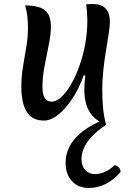

<svg xmlns="http://www.w3.org/2000/svg" viewBox="-20 -599 646 954"><path d="M507 21Q464 4 440.5 -22.5Q417 -49 408 -82.5Q399 -116 399 -156Q399 -172 400.5 -188.5Q402 -205 404 -223L396 -225Q373 -159 339 -108Q305 -57 268.5 -28.5Q232 0 200 0Q155 0 130.5 -22.5Q106 -45 96 -82.5Q86 -120 86 -166Q86 -219 94.5 -269.5Q103 -320 111 -368Q119 -416 119 -462Q119 -490 116 -517Q113 -544 105 -572Q143 -572 171.5 -564Q200 -556 216.5 -533.5Q233 -511 233 -465Q233 -429 222.5 -377.5Q212 -326 201.5 -271Q191 -216 191 -168Q191 -131 202 -112.5Q213 -94 237 -94Q260 -94 285 -117Q310 -140 333 -180Q356 -220 374.5 -271.5Q393 -323 403.5 -380.5Q414 -438 414 -496Q414 -516 412.5 -537Q411 -558 408 -577Q416 -578 424.5 -578.5Q433 -579 440 -579Q462 -579 481.5 -572Q501 -565 513.5 -545.5Q526 -526 526 -490Q526 -471 520.5 -434Q515 -397 507 -349.5Q499 -302 493.5 -251.5Q488 -201 488 -154Q488 -108 492 -64Q496 -20 507 21ZM550 221Q579 231 579 255Q548 293 507 314Q466 335 422 335Q369 335 337.5 301Q306 267 306 210Q306 145 350.5 92Q395 39 483 1L507 21Q446 62 415.5 104.5Q385 147 385 191Q385 226 403.5 246Q422 266 453 266Q477 266 503 254Q529 242 550 221Z"/></svg>

Font: Merienda
Style: Regular
Weight: 400
Designer: Eduardo Rodriguez Tunni
Foundry: Eduardo Rodriguez Tunni
Version: Version 2.001